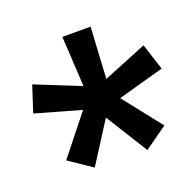

<svg xmlns="http://www.w3.org/2000/svg" viewBox="-86 -801 625 612"><g transform="rotate(-20 226.5 -495.0)"><path d="M166.5 -469.7 13.2 -513.2 42 -601.6 193.8 -540.5 184.1 -710.9H279.8L270 -537.1L418 -597.2L446.8 -507.8L290.5 -464.4L393.1 -334.5L315.4 -279.3L226.6 -421.9L138.7 -284.2L61 -336.9Z"/></g></svg>

Font: Robotiche
Style: Bold
Weight: 700
Designer: Google
Version: Version 2.001150; 2014